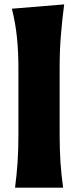

<svg xmlns="http://www.w3.org/2000/svg" viewBox="-20 -871 362 891"><path d="M49.8 0Q57.6 -60.1 61.5 -116.9Q65.4 -173.8 65.4 -244.6V-560.5Q65.4 -629.4 58.8 -695.8Q52.2 -762.2 35.2 -830.6L277.8 -850.6Q269 -783.7 262.9 -711.4Q256.8 -639.2 256.8 -560.5V-244.6Q256.8 -173.8 260.7 -116.9Q264.6 -60.1 272.9 0Z"/></svg>

Font: Pinar ExtraBold
Style: Regular
Weight: 800
Designer: Amin Abedi
Version: Version 3.000